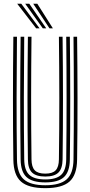

<svg xmlns="http://www.w3.org/2000/svg" viewBox="-20 -996 482 1024"><path d="M221.5 7.5Q131.2 7.5 91.8 -27.8Q52.2 -63 51.2 -144.8Q49 -303.5 49.1 -468.1Q49.2 -632.8 51.2 -800H70.5Q68.8 -643 68.5 -476.6Q68.2 -310.2 70.5 -145Q71.5 -71 106.9 -39.5Q142.2 -8 221.5 -8Q300.2 -8 335.6 -39.5Q371 -71 372 -145Q374 -307 373.9 -471.5Q373.8 -636 372 -800H391.2Q393.2 -636 393.4 -472.6Q393.5 -309.2 391.2 -144.8Q390.2 -63 350.8 -27.8Q311.2 7.5 221.5 7.5ZM221.5 -23.2Q152 -23.2 121.4 -51.6Q90.8 -80 90 -145.2Q87.8 -309.5 87.9 -472.6Q88 -635.8 90 -800H109.2Q107.5 -641 107.2 -475.8Q107 -310.5 109.2 -145.5Q110 -88 136.2 -63.5Q162.5 -39 221.5 -39Q280.2 -39 306.2 -63.5Q332.2 -88 333.2 -145.5Q335.2 -307.5 335.1 -471.8Q335 -636 333.2 -800H352.5Q354.5 -635.2 354.6 -472.4Q354.8 -309.5 352.5 -145.2Q351.8 -80 321.2 -51.6Q290.8 -23.2 221.5 -23.2ZM221.5 -54.5Q172.8 -54.5 151 -75.6Q129.2 -96.8 128.8 -145.8Q126.5 -310 126.6 -472.9Q126.8 -635.8 128.8 -800H148Q146.2 -643 146 -476.4Q145.8 -309.8 148 -146Q148.5 -105.8 165.2 -87.9Q182 -70 221.5 -70Q260.5 -70 277.1 -87.9Q293.8 -105.8 294.2 -146Q296.5 -309 296.4 -472.4Q296.2 -635.8 294.2 -800H313.8Q315.8 -634.8 315.9 -472.2Q316 -309.8 313.8 -145.8Q313 -96.5 291.4 -75.5Q269.8 -54.5 221.5 -54.5ZM172.8 -845 71.8 -976H93.5L191 -845ZM208.2 -845 114.5 -976H136.2L226.5 -845ZM243.8 -845 157.2 -976H179L262 -845Z"/></svg>

Font: Big Shoulders Inline Text SemiBold
Style: Regular
Weight: 600
Designer: Patric King
Foundry: XO Type Co
Version: Version 1.000